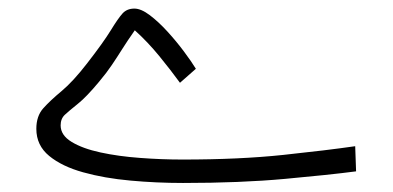

<svg xmlns="http://www.w3.org/2000/svg" viewBox="-20 -416 892 436"><path d="M388.7 -228Q367.7 -256.8 341.6 -288.8Q315.4 -320.8 286.1 -347.2Q269 -322.8 257.3 -304.2Q245.6 -285.6 234.1 -268.6Q222.7 -251.5 205.1 -230.5Q176.3 -195.8 156.7 -180.2Q137.2 -164.6 127.4 -155.5Q117.7 -146.5 117.7 -131.3Q117.7 -108.9 142.6 -93.8Q167.5 -78.6 208.3 -69.8Q249 -61 297.9 -57.4Q346.7 -53.7 394.5 -53.7Q523.9 -53.7 623 -64.2Q722.2 -74.7 786.6 -84L788.6 -26.9Q728.5 -19 627.2 -9.8Q525.9 -0.5 395.5 -0.5Q335.4 -0.5 276.4 -5.9Q217.3 -11.2 168.9 -24.7Q120.6 -38.1 91.6 -62Q62.5 -85.9 62.5 -123.5Q62.5 -152.3 78.1 -169.9Q93.8 -187.5 119.9 -209.2Q146 -231 177.7 -272Q214.8 -319.8 231.4 -346.9Q248 -374 258.1 -385.3Q268.1 -396.5 285.2 -396.5Q300.3 -396.5 320.1 -381.6Q339.8 -366.7 360.1 -344.5Q380.4 -322.3 397.7 -299.1Q415 -275.9 424.8 -259.8Z"/></svg>

Font: Vazir Thin
Style: Thin
Weight: 100
Designer: Saber Rastikerdar
Foundry: Saber Rastikerdar
Version: Version 30.0.0